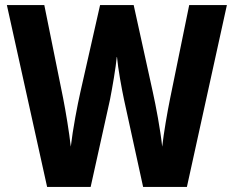

<svg xmlns="http://www.w3.org/2000/svg" viewBox="-20 -734 918 754"><path d="M871 -714H723L648 -347C637 -293 623 -212 617 -158C610 -224 592 -319 580 -373L505 -714H373L296 -374C284 -321 266 -227 258 -158C252 -213 238 -297 228 -348L154 -714H7L165 0H336L412 -343C421 -389 435 -469 439 -514C444 -460 458 -386 467 -343L542 0H714Z"/></svg>

Font: Noto Sans Oriya Cond Bold
Style: Bold
Weight: 700
Width: 3
Designer: Amélie Bonet and Sol Matas
Foundry: Google LLC
Version: Version 2.006